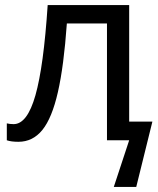

<svg xmlns="http://www.w3.org/2000/svg" viewBox="-20 -556 627 761"><path d="M492 -74H584L520 185H431L492 0H404V-463H245Q233 -294 209.5 -191Q186 -88 148 -41Q110 6 53 6Q24 6 7 0V-67Q19 -64 34 -64Q88 -64 120.5 -178.5Q153 -293 169 -536H492Z"/></svg>

Font: Noto Sans IKEA
Style: Regular
Weight: 400
Designer: Monotype Design Team
Foundry: Monotype Imaging Inc.
Version: Version 2.001